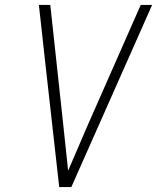

<svg xmlns="http://www.w3.org/2000/svg" viewBox="-20 -755 640 775"><path d="M219 0 164 -490 137 -735H183L236 -245Q241 -200 245.5 -155.5Q250 -111 255 -66Q274 -111 293.5 -155.5Q313 -200 332 -245L548 -735H594L268 0Z"/></svg>

Font: Iosevka SS04 XLt Ex Obl
Style: Regular
Weight: 200
Width: 7
Italic angle: -9°
Monospace: yes
Designer: Belleve Invis
Foundry: Belleve Invis
Version: Version 19.0.0; ttfautohint (v1.8.4)